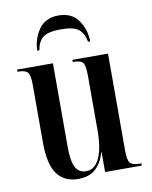

<svg xmlns="http://www.w3.org/2000/svg" viewBox="-85 -812 700 886"><g transform="rotate(-10 265.0 -369.5)"><path d="M210 10Q262 10 292 -17.5Q322 -45 335 -93H337V0H509V-10H505Q468 -10 456.5 -23Q445 -36 445 -81V-536H278V-526H280Q316 -526 326 -512Q336 -498 336 -451V-194Q336 -112 314.5 -65.5Q293 -19 252 -19Q218 -19 202.5 -48Q187 -77 187 -147V-536H19V-526H22Q56 -526 67 -512.5Q78 -499 78 -455V-183Q78 -81 112 -35.5Q146 10 210 10ZM126 -606H136Q142 -646 166 -665Q190 -684 250 -684Q309 -684 332.5 -665.5Q356 -647 364 -606H374Q373 -662 342.5 -705.5Q312 -749 250 -749Q189 -749 158 -705.5Q127 -662 126 -606Z"/></g></svg>

Font: Noto Serif Display Condensed Semi
Style: Regular
Weight: 600
Width: 3
Designer: Monotype Design Team
Foundry: Monotype Imaging Inc.
Version: Version 1.900